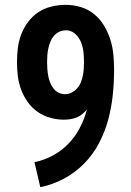

<svg xmlns="http://www.w3.org/2000/svg" viewBox="-20 -763 540 791"><path d="M146 8 122 -95Q162 -103 198 -122.5Q234 -142 262 -171Q290 -200 309 -236.5Q328 -273 338 -312Q329 -301 318.5 -292.5Q308 -284 295.5 -279Q283 -274 269.5 -272Q256 -270 243 -270Q214 -270 186 -278Q158 -286 134.5 -302.5Q111 -319 94 -343Q77 -367 67 -394Q57 -421 53.5 -449.5Q50 -478 50 -507Q50 -536 53.5 -565Q57 -594 67.5 -621.5Q78 -649 96 -673Q114 -697 138.5 -713Q163 -729 192 -736Q221 -743 250 -743Q282 -743 312.5 -734Q343 -725 367.5 -705Q392 -685 408.5 -657.5Q425 -630 434.5 -600Q444 -570 447 -538.5Q450 -507 450 -475Q450 -423 444.5 -371Q439 -319 425.5 -269Q412 -219 387.5 -172.5Q363 -126 326.5 -89Q290 -52 243.5 -27Q197 -2 146 8ZM248 -375Q262 -375 275 -381.5Q288 -388 297.5 -398.5Q307 -409 312.5 -422.5Q318 -436 321 -450Q324 -464 325 -478Q326 -492 326 -507Q326 -527 324 -547Q322 -567 315 -586Q308 -605 293.5 -620Q279 -635 259 -638H250Q236 -638 223 -631.5Q210 -625 201 -614Q192 -603 187 -590Q182 -577 179 -563Q176 -549 175 -535Q174 -521 174 -507Q174 -493 175 -479Q176 -465 178.5 -451Q181 -437 186 -424Q191 -411 199.5 -399.5Q208 -388 221 -381.5Q234 -375 248 -375Z"/></svg>

Font: Iosevka Curly Extrabold
Style: Regular
Weight: 800
Monospace: yes
Designer: Belleve Invis
Foundry: Belleve Invis
Version: Version 22.1.2; ttfautohint (v1.8.4)